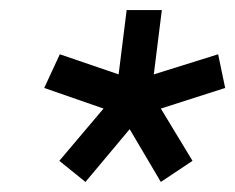

<svg xmlns="http://www.w3.org/2000/svg" viewBox="-20 -728 468 382"><path d="M98 -408 186 -512 68 -553 99 -620 216 -580 232 -708H302L286 -580L414 -620L428 -553L300 -512L363 -408L300 -366L238 -471L150 -366Z"/></svg>

Font: Haskoy Medium
Style: Italic
Weight: 500
Designer: Ertekin Erdin
Foundry: Ertekin Erdin
Version: Version 2.000; ttfautohint (v1.8.4.7-5d5b)